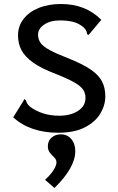

<svg xmlns="http://www.w3.org/2000/svg" viewBox="-20 -652 590 959"><path d="M269 11Q201 11 144 -8.5Q87 -28 46 -66L97 -148L101 -157L109 -152Q111 -145 114.5 -137.5Q118 -130 130 -119Q158 -98 194.5 -86Q231 -74 276 -74Q332 -74 369.5 -98Q407 -122 407 -163Q407 -187 395 -204.5Q383 -222 351 -240.5Q319 -259 258 -283Q187 -310 146 -339Q105 -368 87.5 -401Q70 -434 70 -475Q70 -521 97 -556.5Q124 -592 172.5 -612Q221 -632 285 -632Q408 -632 486 -553L428 -484L422 -477L415 -482Q414 -490 411 -497.5Q408 -505 397 -516Q373 -536 344.5 -543Q316 -550 280 -550Q231 -550 200.5 -529Q170 -508 170 -479Q170 -456 182.5 -438Q195 -420 229 -401.5Q263 -383 328 -358Q397 -330 435.5 -303Q474 -276 490 -244.5Q506 -213 506 -171Q506 -126 481 -84.5Q456 -43 404 -16Q352 11 269 11ZM252 287 205 246Q231 223 246.5 199Q262 175 262 159Q262 145 251 134.5Q240 124 229.5 111Q219 98 219 79Q219 52 237.5 35.5Q256 19 284 19Q316 19 336 42.5Q356 66 356 103Q356 185 252 287Z"/></svg>

Font: Inconsolata SemiExpanded SemiBold
Style: Regular
Weight: 600
Width: 6
Monospace: yes
Designer: Raph Levien, Cyreal, Brenton Simpson
Foundry: Raph Levien, Cyreal, Google
Version: Version 3.001; ttfautohint (v1.8.2.53-6de2)